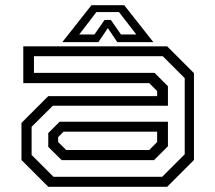

<svg xmlns="http://www.w3.org/2000/svg" viewBox="-20 -718 828 738"><path d="M165.5 0 62.5 -103V-245.5L165.5 -348.5H584V-368L553.5 -398.5H69.5V-540H622.5L725.5 -437V-103L622.5 0ZM185.5 -38.5H603.5L690 -125V-417.5L605.5 -502H110.5V-438H574L625.5 -386.5V-311.5H183L101.5 -230.5V-122.5ZM217 -102.5 165.5 -153.5V-206.5L209 -250H625.5V-156L572 -102.5ZM234.5 -141.5H553.5L584 -172V-212H224.5L203.5 -191V-172ZM331.5 -698H457.5L569.5 -556H431L394.5 -610L358 -556H219.5ZM350.5 -671.5 284.5 -585.5H343L382 -641.5H406L445 -585.5H504L437.5 -671.5Z"/></svg>

Font: Tourney Expanded
Style: Regular
Weight: 400
Width: 7
Designer: Tyler Finck
Foundry: Etcetera Type Co
Version: Version 1.010; ttfautohint (v1.8.3)